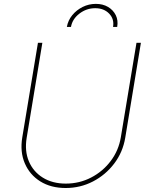

<svg xmlns="http://www.w3.org/2000/svg" viewBox="-20 -945 759 976"><path d="M314 10.7Q238.8 10.7 184.8 -22.9Q130.9 -56.6 106 -115Q81.1 -173.3 93.3 -247.1L172.9 -727.5H195.3L115.7 -245.1Q104.5 -177.7 126.7 -125Q148.9 -72.3 197.8 -42Q246.6 -11.7 314.5 -11.7Q383.8 -11.7 443.1 -42.5Q502.4 -73.2 542.7 -126.5Q583 -179.7 594.2 -247.1L673.8 -727.5H696.3L616.7 -245.1Q604.5 -171.4 560.5 -113.5Q516.6 -55.7 452.4 -22.5Q388.2 10.7 314 10.7ZM467.3 -925.3Q502.9 -925.3 529.3 -909.7Q555.7 -894 568.6 -867.7Q581.5 -841.3 575.7 -808.1H554.7Q561.5 -848.1 534.9 -875.7Q508.3 -903.3 463.9 -903.3Q419.4 -903.3 383.5 -875.7Q347.7 -848.1 340.8 -808.1H319.8Q325.7 -841.3 347.2 -867.7Q368.7 -894 400.1 -909.7Q431.6 -925.3 467.3 -925.3Z"/></svg>

Font: Inter Thin
Style: Italic
Weight: 250
Italic angle: -9.3988°
Designer: Rasmus Andersson
Foundry: rsms
Version: Version 4.001;git-66647c0bb